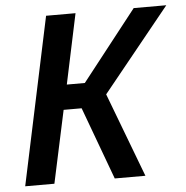

<svg xmlns="http://www.w3.org/2000/svg" viewBox="-50 -737 763 786"><g transform="rotate(-5 331.0 -344.0)"><path d="M22 0 168 -688H289L228 -400H302L528 -688H662L385 -346L516 0H390L280 -298H206L142 0Z"/></g></svg>

Font: Saira Semi Condensed Medium
Style: Italic
Weight: 500
Width: 4
Italic angle: -12°
Designer: Hector Gatti with collaboration of the Omnibus-Type team
Foundry: Omnibus-Type
Version: Version 1.001; ttfautohint (v1.8)